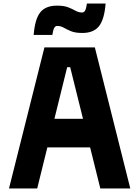

<svg xmlns="http://www.w3.org/2000/svg" viewBox="-20 -1069 790 1089"><path d="M31 0 232 -800H518L719 0H549L378 -688H361L191 0ZM178 -233V-395H572V-233ZM171 -871Q178 -961 208.5 -999Q239 -1037 303 -1037Q343 -1037 367 -1027.5Q391 -1018 408.5 -1008Q426 -998 446 -998Q457 -998 463 -1009.5Q469 -1021 473 -1049H579Q572 -959 541.5 -920.5Q511 -882 447 -882Q407 -882 383 -892Q359 -902 341.5 -912Q324 -922 304 -922Q294 -922 287.5 -910.5Q281 -899 277 -871Z"/></svg>

Font: Martian Mono SemiExpanded SemiExpanded
Style: Bold
Weight: 700
Width: 6
Monospace: yes
Version: Version 1.000